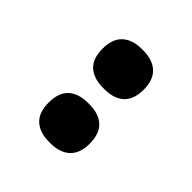

<svg xmlns="http://www.w3.org/2000/svg" viewBox="-17 -824 421 421"><g transform="rotate(-45 194.0 -613.0)"><path d="M110 -549.5Q80 -549.5 65 -565.8Q50 -582 50 -611.5V-615Q50 -644.5 65 -660.8Q80 -677 110 -677Q141.5 -677 156.2 -660.8Q171 -644.5 171 -615V-611.5Q171 -582 156.2 -565.8Q141.5 -549.5 110 -549.5ZM277.5 -549.5Q247 -549.5 232.2 -565.8Q217.5 -582 217.5 -611.5V-615Q217.5 -644.5 232.2 -660.8Q247 -677 277.5 -677Q308 -677 323 -660.8Q338 -644.5 338 -615V-611.5Q338 -582 323 -565.8Q308 -549.5 277.5 -549.5Z"/></g></svg>

Font: Anek Bangla Medium SemiBold
Style: Regular
Weight: 600
Version: Version 1.003